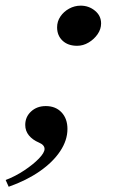

<svg xmlns="http://www.w3.org/2000/svg" viewBox="-62 -516 438 696"><path d="M-30.5 161 -41.5 136.5Q-6 123 26.2 101.5Q58.5 80 79 58.8Q99.5 37.5 99.5 24Q99.5 9.5 79.5 1Q56 -9 42.8 -25.2Q29.5 -41.5 29.5 -63Q29.5 -92.5 50.8 -112Q72 -131.5 104 -131.5Q139.5 -131.5 161 -108.8Q182.5 -86 182.5 -48.5Q182.5 -7.5 156.2 32Q130 71.5 82.2 104.8Q34.5 138 -30.5 161ZM217.5 -350Q184.5 -350 164.8 -368.5Q145 -387 145 -417Q145 -438.5 157 -456.2Q169 -474 188.8 -484.8Q208.5 -495.5 230.5 -495.5Q260 -495.5 282.2 -477.2Q304.5 -459 304.5 -431Q304.5 -410.5 291.8 -392Q279 -373.5 259.2 -361.8Q239.5 -350 217.5 -350Z"/></svg>

Font: Libre Caslon Text
Style: Italic
Weight: 400
Italic angle: -22.583°
Designer: Pablo Impallari, Rodrigo Fuenzalida, Katja Schimmel
Foundry: Pablo Impallari, Rodrigo Fuenzalida
Version: Version 2.000